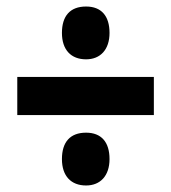

<svg xmlns="http://www.w3.org/2000/svg" viewBox="-20 -647 525 589"><path d="M244 -465C288 -465 316 -495 316 -546C316 -598 291 -627 244 -627C195 -627 170 -598 170 -546C170 -494 198 -465 244 -465ZM33 -294H452V-411H33ZM244 -78C288 -78 316 -108 316 -159C316 -211 291 -240 244 -240C195 -240 170 -211 170 -159C170 -107 198 -78 244 -78Z"/></svg>

Font: Noto Sans Thai Looped ExtraCondensed ExtraBold
Style: Regular
Weight: 800
Width: 2
Designer: Sasikarn Vongin, Ben Mitchell
Foundry: The Fontpad Ltd
Version: Version 1.001